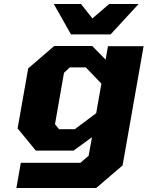

<svg xmlns="http://www.w3.org/2000/svg" viewBox="-20 -753 738 960"><path d="M335 -581 249 -733H385L442 -661L526 -733H673L533 -581ZM62 187 84 61H382L423 26L440 -67L348 0H159L68 -111L121 -411L251 -523H441L508 -455L520 -522H698L593 74L461 187ZM275 -107H354L461 -187L487 -335L409 -416H329L300 -389L255 -132Z"/></svg>

Font: Tomorrow
Style: Bold Italic
Weight: 700
Italic angle: -10°
Designer: Tony de Marco, Monica Rizzolli
Foundry: Just in Type
Version: Version 2.002